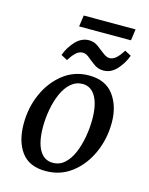

<svg xmlns="http://www.w3.org/2000/svg" viewBox="-106 -738 637 819"><g transform="rotate(15 213.0 -328.5)"><path d="M175 13Q102 13 67.5 -34Q33 -81 33 -158Q33 -230 60.5 -291.5Q88 -353 137 -391Q186 -429 250 -429Q323 -429 359 -380.5Q395 -332 395 -259Q395 -188 367.5 -126Q340 -64 290.5 -25.5Q241 13 175 13ZM193 -29Q224 -28 246.5 -48Q269 -68 283 -101Q297 -134 304 -173.5Q311 -213 311 -251Q311 -315 291 -350.5Q271 -386 234 -387Q204 -387 181.5 -367.5Q159 -348 144.5 -315Q130 -282 123 -243Q116 -204 116 -167Q116 -101 136 -65.5Q156 -30 193 -29ZM154 -620 161 -670H390L383 -620ZM302 -465Q279 -465 261.5 -477.5Q244 -490 228.5 -503Q213 -516 199 -516Q182 -516 168 -502.5Q154 -489 141 -468L113 -483Q125 -517 151 -545.5Q177 -574 211 -574Q233 -574 251 -561Q269 -548 284.5 -535.5Q300 -523 314 -523Q330 -523 344 -536.5Q358 -550 371 -571L399 -556Q387 -522 361.5 -493.5Q336 -465 302 -465Z"/></g></svg>

Font: Rasa
Style: Italic
Weight: 400
Italic angle: -7.10001°
Designer: Anna Giedrys (Yrsa+Rasa design), David Brezina (Yrsa art-direction, Rasa art-direction, design)
Foundry: Rosetta Type Foundry
Version: Version 2.004